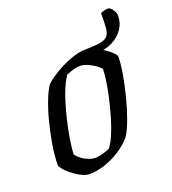

<svg xmlns="http://www.w3.org/2000/svg" viewBox="-119 -720 724 810"><g transform="rotate(-20 243.5 -315.0)"><path d="M146 0Q133 0 116.5 -7Q100 -14 83 -26Q66 -38 52.5 -51.5Q39 -65 32 -79Q32 -120 40 -169Q48 -218 60.5 -267Q73 -316 88.5 -355.5Q104 -395 119 -415Q130 -426 151.5 -440.5Q173 -455 199.5 -468.5Q226 -482 254.5 -491Q283 -500 308 -500Q322 -500 341 -492.5Q360 -485 379 -472.5Q398 -460 412 -447.5Q426 -435 429 -426Q429 -393 421 -347Q413 -301 400.5 -252Q388 -203 372.5 -160.5Q357 -118 340 -93Q316 -65 283.5 -44.5Q251 -24 215 -12Q179 0 146 0ZM193 -56Q201 -56 213 -58.5Q225 -61 237.5 -65Q250 -69 258 -73Q272 -90 285.5 -121Q299 -152 310.5 -191Q322 -230 331 -269.5Q340 -309 345 -343Q350 -377 350 -398Q341 -409 326 -419Q311 -429 294 -436Q277 -443 262 -443Q249 -443 233.5 -438.5Q218 -434 201 -427Q181 -399 165 -354.5Q149 -310 137 -261Q125 -212 118 -169Q111 -126 111 -100Q120 -88 133.5 -78Q147 -68 163 -62Q179 -56 193 -56ZM347 -470Q339 -470 327.5 -472Q316 -474 307 -478L308 -500Q350 -501 373.5 -504.5Q397 -508 408 -519.5Q419 -531 421 -555.5Q423 -580 423 -622Q435 -627 443 -628.5Q451 -630 457 -630Q466 -630 476.5 -615.5Q487 -601 487 -588Q487 -554 468.5 -527.5Q450 -501 419 -485.5Q388 -470 347 -470Z"/></g></svg>

Font: Texturina Medium 12pt Light
Style: Italic
Weight: 300
Italic angle: -11°
Version: Version 1.002